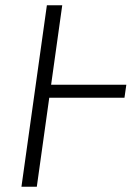

<svg xmlns="http://www.w3.org/2000/svg" viewBox="-20 -705 502 725"><path d="M457 -385 450 -336H166L119 0H61L157 -685H215L173 -385Z"/></svg>

Font: Fira Sans Condensed Light
Style: Italic
Weight: 300
Width: 3
Italic angle: -8°
Designer: Carrois Corporate & Edenspiekermann AG
Foundry: Carrois Corporate GbR & Edenspiekermann AG
Version: Version 4.203